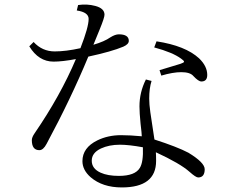

<svg xmlns="http://www.w3.org/2000/svg" viewBox="-20 -801 1040 845"><path d="M378.9 -21Q342.8 -52.7 342.8 -91.8Q342.8 -150.9 408.2 -183.1Q455.1 -206.1 512.7 -206.1Q551.8 -206.1 604 -201.2Q604 -212.4 598.6 -256.8Q593.8 -304.7 593.8 -333Q593.8 -395 622.1 -451.2L647 -444.8Q636.7 -412.6 636.7 -367.2Q636.7 -342.3 641.6 -307.1Q647.9 -261.7 659.7 -187Q759.8 -154.8 809.1 -128.9Q880.9 -85.4 880.9 -56.2Q880.9 -20 852.1 -20Q841.8 -20 814 -44.9Q772.9 -81.5 666 -130.9Q667 -118.2 667 -92.8Q667 23.9 516.1 23.9Q431.2 23.9 378.9 -21ZM608.9 -152.8Q546.9 -164.1 507.8 -164.1Q460 -164.1 424.3 -147.5Q383.8 -128.4 383.8 -93.8Q383.8 -58.6 422.9 -41Q454.1 -26.9 502.9 -26.9Q574.7 -26.9 595.7 -62.5Q611.3 -88.4 608.9 -152.8ZM334 -588.9Q370.1 -681.6 370.1 -717.8Q370.1 -747.1 317.9 -754.9L323.7 -778.8Q362.8 -784.7 399.4 -774.9Q439.9 -764.2 439.9 -736.3Q439.9 -723.1 418.9 -671.9L391.1 -604Q439.5 -618.2 465.8 -636.7Q486.8 -649.9 502.9 -649.9Q546.9 -649.9 546.9 -621.1Q546.9 -606.4 522.9 -595.7Q472.2 -574.2 368.7 -551.8Q291.5 -365.7 185.1 -168Q170.4 -140.1 153.3 -140.1Q120.1 -140.1 120.1 -184.1Q120.1 -196.8 132.3 -214.4Q246.1 -380.4 314 -541Q254.4 -529.8 215.8 -529.8Q149.9 -529.8 108.9 -597.2L127.9 -616.2Q166 -574.7 220.7 -574.7Q270 -574.7 334 -588.9ZM682.1 -492.2Q746.6 -512.2 773.9 -520Q790 -525.4 790 -529.3Q790 -534.2 776.9 -543Q740.2 -570.3 658.7 -592.3L668.9 -619.1Q795.9 -599.6 856 -544.4Q892.1 -509.8 892.1 -471.2Q892.1 -442.4 866.2 -442.4Q853.5 -442.4 831.1 -466.3Q816.9 -483.4 777.8 -483.4Q741.2 -483.4 689.9 -468.3Z"/></svg>

Font: I.MingCP
Style: Regular
Weight: 400
Designer: I.Font Project
Version: Version 8.000; Sep 06, 2022